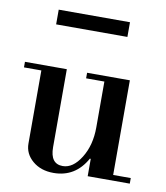

<svg xmlns="http://www.w3.org/2000/svg" viewBox="-81 -770 732 849"><g transform="rotate(10 285.0 -345.5)"><path d="M478 -450V-25H557V0H368V-78H364Q314 12 216 12Q159 12 122 -19.5Q85 -51 85 -97V-425H7V-450H195V-100Q195 -25 251 -25Q297 -25 332.5 -82Q368 -139 368 -219V-425H286V-450ZM114 -637V-703H434V-637Z"/></g></svg>

Font: Libre Bodoni
Style: Regular
Weight: 400
Designer: Pablo Impallari, Rodrigo Fuenzalida
Foundry: Pablo Impallari, Rodrigo Fuenzalida
Version: Version 1.001